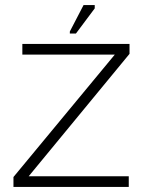

<svg xmlns="http://www.w3.org/2000/svg" viewBox="-20 -736 575 756"><path d="M33 0V-39L432 -521H68V-563H490V-524L93 -42H487V0ZM279 -604H255V-612L309 -716H353V-703Z"/></svg>

Font: Darker Grotesque
Style: Regular
Weight: 400
Designer: Gabriel Lam
Foundry: TypeRant
Version: Version 1.000;gftools[0.9.28]